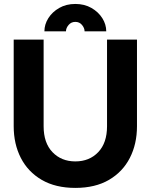

<svg xmlns="http://www.w3.org/2000/svg" viewBox="-20 -919 747 952"><path d="M196.3 -722.7V-293Q196.3 -210.4 240.2 -164.6Q284.2 -118.7 353.5 -118.7Q423.3 -118.7 467 -164.6Q510.7 -210.4 510.7 -293V-722.7H659.2V-293Q659.2 -205.1 623.8 -136Q588.4 -66.9 520.3 -27.1Q452.1 12.7 353.5 12.7Q255.4 12.7 187 -27.1Q118.7 -66.9 83.3 -136Q47.9 -205.1 47.9 -293V-722.7ZM353.5 -899.4Q398.9 -899.4 433.3 -879.6Q467.8 -859.9 487.3 -828.9Q506.8 -797.9 506.8 -763.7H399.4Q399.4 -779.8 386.7 -795.2Q374 -810.5 353.5 -810.5Q333 -810.5 320.1 -795.2Q307.1 -779.8 307.1 -763.7H200.2Q200.2 -797.9 219.7 -828.9Q239.3 -859.9 273.7 -879.6Q308.1 -899.4 353.5 -899.4Z"/></svg>

Font: Giphurs
Style: Bold
Weight: 700
Version: Version 0.920; ttfautohint (v1.8.4.7-5d5b)